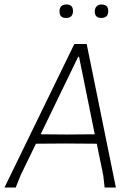

<svg xmlns="http://www.w3.org/2000/svg" viewBox="-31 -835 587 855"><path d="M265 -815Q294 -815 294 -786Q294 -755 263 -755Q234 -755 234 -784Q234 -815 265 -815ZM421 -815Q451 -815 451 -786Q451 -755 420 -755Q391 -755 391 -784Q391 -798 399 -806.5Q407 -815 421 -815ZM355 -639 485 0H435L429 -53L400 -195L258 -196L129 -195L61 -55L39 0H-11L300 -639ZM317 -582 150 -237 268 -236 391 -237 321 -582Z"/></svg>

Font: Alegreya Sans Light
Style: Italic
Weight: 300
Italic angle: -7°
Designer: Juan Pablo del Peral
Foundry: Huerta Tipografica
Version: Version 2.007